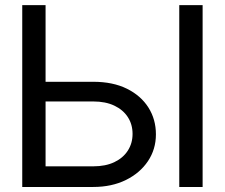

<svg xmlns="http://www.w3.org/2000/svg" viewBox="-20 -743 894 763"><path d="M161.1 -722.7H68.4V0H350.6Q423.8 0 480 -27.6Q536.1 -55.2 567.9 -102.5Q599.6 -149.9 599.6 -209Q599.6 -268.6 569.8 -315.7Q540 -362.8 484.4 -390.4Q428.7 -418 350.6 -418H161.1ZM350.6 -339.8Q399.4 -339.8 434.3 -323.2Q469.2 -306.6 488 -277.6Q506.8 -248.5 506.8 -210.9Q506.8 -173.8 488 -144.5Q469.2 -115.2 434.3 -98.6Q399.4 -82 350.6 -82H161.1V-339.8ZM785.2 -722.7H692.4V0H785.2Z"/></svg>

Font: Giphurs
Style: Regular
Weight: 400
Version: Version 2.010